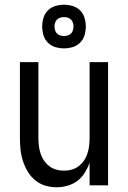

<svg xmlns="http://www.w3.org/2000/svg" viewBox="-20 -782 540 810"><path d="M219 8Q194 8 170.5 1Q147 -6 128 -22Q109 -38 96.5 -59Q84 -80 76.5 -103.5Q69 -127 66.5 -151.5Q64 -176 64 -200V-520H142V-200Q142 -183 144 -166.5Q146 -150 151 -134.5Q156 -119 165.5 -105Q175 -91 188 -81Q201 -71 217 -66.5Q233 -62 250 -62Q267 -62 283 -66.5Q299 -71 312 -81Q325 -91 334.5 -105Q344 -119 349 -134.5Q354 -150 356 -166.5Q358 -183 358 -200V-520H436V0H358V-95Q350 -73 337.5 -53Q325 -33 306.5 -19Q288 -5 265 1.5Q242 8 219 8ZM250 -578Q231 -578 213 -583.5Q195 -589 182 -602Q169 -615 163.5 -633Q158 -651 158 -670Q158 -689 163.5 -707Q169 -725 182 -738Q195 -751 213 -756.5Q231 -762 250 -762Q269 -762 287 -756.5Q305 -751 318 -738Q331 -725 336.5 -707Q342 -689 342 -670Q342 -651 336.5 -633Q331 -615 318 -602Q305 -589 287 -583.5Q269 -578 250 -578ZM250 -630Q258 -630 266 -632.5Q274 -635 279.5 -640.5Q285 -646 287.5 -654Q290 -662 290 -670Q290 -678 287.5 -686Q285 -694 279.5 -699.5Q274 -705 266 -707.5Q258 -710 250 -710Q242 -710 234 -707.5Q226 -705 220.5 -699.5Q215 -694 212.5 -686Q210 -678 210 -670Q210 -662 212.5 -654Q215 -646 220.5 -640.5Q226 -635 234 -632.5Q242 -630 250 -630Z"/></svg>

Font: Iosevka Term Curly
Style: Regular
Weight: 400
Designer: Belleve Invis
Foundry: Belleve Invis
Version: Version 32.3.0